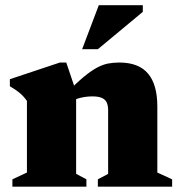

<svg xmlns="http://www.w3.org/2000/svg" viewBox="-20 -700 676 720"><path d="M265.5 -356V-48L304 -27.5V0H26.5V-27.5L81 -53V-321.5Q68.5 -339.5 53.2 -352Q38 -364.5 17 -376.5V-403L204.5 -465.5H228.5ZM347 -27.5 385.5 -48V-285.5Q385.5 -305 379.8 -316.5Q374 -328 361 -333.2Q348 -338.5 327 -338.5Q303.5 -338.5 283 -333.5Q262.5 -328.5 245.5 -319.5L226.5 -348Q265 -387.5 293.2 -411Q321.5 -434.5 343.5 -446.2Q365.5 -458 385.5 -461.8Q405.5 -465.5 427.5 -465.5Q500 -465.5 535 -424.2Q570 -383 570 -300.5V-53L625.5 -27.5V0H347ZM288 -515.5 350.5 -680.5H515.5V-655.5L347 -515.5Z"/></svg>

Font: Newsreader 16pt 16pt ExtraBold
Style: Regular
Weight: 800
Version: Version 1.003